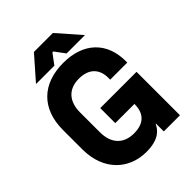

<svg xmlns="http://www.w3.org/2000/svg" viewBox="-257 -1025 1175 1175"><g transform="rotate(-45 331.0 -437.0)"><path d="M253 -897 123 -749H282L331 -815H339L388 -749H547L417 -897ZM308 23C416 23 452 -23 468 -58H471V9H611V-367H297V-237H463V-236C463 -161 426 -111 334 -111C242 -111 191 -169 191 -264V-436C191 -531 242 -587 332 -587C422 -587 463 -535 463 -464V-447H611V-460C611 -621 509 -723 332 -723C153 -723 41 -619 41 -434V-266C41 -81 159 23 308 23Z"/></g></svg>

Font: Kalas SG
Style: Bold
Weight: 700
Designer: Kalas
Foundry: Kalas
Version: Version 2.000;FEAKit 1.0